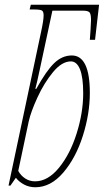

<svg xmlns="http://www.w3.org/2000/svg" viewBox="-20 -780 438 810"><path d="M47 -30 24 3H16L153 -644Q164 -694 164 -715Q164 -731 157 -735.5Q150 -740 123 -740H105L110 -760H398L381 -612H359L362 -654L364 -695Q364 -722 357 -728.5Q350 -735 330 -735H201L147 -483Q136 -431 129 -405H133Q175 -481 208.5 -513.5Q242 -546 283 -546Q359 -546 359 -388Q359 -300 329.5 -207Q300 -114 247 -52Q194 10 129 10Q103 10 81.5 -1.5Q60 -13 47 -30ZM331 -387Q331 -454 317.5 -487.5Q304 -521 279 -521Q241 -521 203.5 -475.5Q166 -430 138 -369Q110 -308 101 -267L57 -59Q68 -39 86.5 -27Q105 -15 128 -15Q182 -15 229 -72.5Q276 -130 303.5 -217.5Q331 -305 331 -387Z"/></svg>

Font: Noto Serif CondThin
Style: Italic
Weight: 250
Width: 3
Italic angle: -12°
Designer: Monotype Design Team
Foundry: Monotype Imaging Inc.
Version: Version 1.001